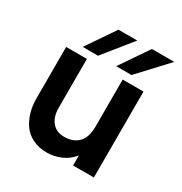

<svg xmlns="http://www.w3.org/2000/svg" viewBox="-164 -812 896 944"><g transform="rotate(30 283.5 -340.0)"><path d="M127.4 -528.8 237.3 -689.9H344.2L214.4 -528.8ZM317.4 -528.8 427.2 -689.9H554.2L404.3 -528.8ZM233.9 9.8Q188 9.8 152.8 -7.6Q117.7 -24.9 97.4 -54.4Q77.1 -84 67.1 -119.4Q57.1 -154.8 57.1 -194.8V-487.8H174.8V-210Q174.8 -160.6 199.2 -130.4Q223.6 -100.1 268.1 -100.1Q320.3 -100.1 349.1 -129.9Q377.9 -159.7 377.9 -221.2V-487.8H496.1V0H377.9V-57.1Q350.6 -22.9 312 -6.6Q273.4 9.8 233.9 9.8Z"/></g></svg>

Font: HK Grotesk Legacy
Style: Bold
Weight: 700
Designer: Alfredo Marco Pradil
Foundry: Hanken Design Co.
Version: Version 2.022;PS 002.022;hotconv 1.0.88;makeotf.lib2.5.64775